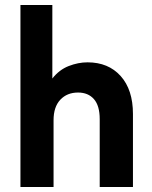

<svg xmlns="http://www.w3.org/2000/svg" viewBox="-20 -750 610 770"><path d="M62 0V-730H189.9V-435.1Q217.3 -470.2 255.4 -485.1Q293.5 -500 331.1 -500Q414.6 -500 463.9 -445.1Q513.2 -390.1 513.2 -293V0H379.9V-272Q379.9 -326.2 356.7 -352.5Q333.5 -378.9 293 -378.9Q249 -378.9 221.9 -350.1Q194.8 -321.3 194.8 -268.1V0Z"/></svg>

Font: SUSE
Style: Bold
Weight: 700
Designer: Rene Bieder
Foundry: SUSE
Version: Version 1.000